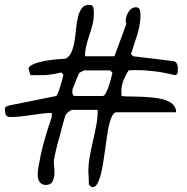

<svg xmlns="http://www.w3.org/2000/svg" viewBox="-21 -763 764 784"><path d="M341.8 -8.8Q341.8 -12.7 341.8 -20Q341.8 -27.3 341.3 -35.6Q340.8 -43.9 340.3 -50.8Q339.8 -57.6 339.8 -61.5Q339.8 -93.8 345.7 -125.5Q351.6 -157.2 358.9 -188.5Q366.2 -219.7 372.1 -251Q377.9 -282.2 377.9 -314.5H275.4Q269.5 -314.5 260.7 -307.6Q252 -300.8 247.1 -294.9Q245.1 -288.1 240.7 -273.9Q236.3 -259.8 231.9 -242.2Q227.5 -224.6 222.2 -205.1Q216.8 -185.5 211.9 -167.5Q207 -149.4 204.1 -134.8Q201.2 -120.1 200.2 -113.3Q197.3 -105.5 199.7 -87.4Q202.1 -69.3 201.2 -51.8Q200.2 -34.2 192.9 -21Q185.5 -7.8 166 -7.8Q150.4 -7.8 141.6 -19Q132.8 -30.3 132.8 -46.9Q132.8 -63.5 136.7 -85.4Q140.6 -107.4 145.5 -130.4Q150.4 -153.3 156.7 -176.8Q163.1 -200.2 169.4 -221.2Q175.8 -242.2 181.6 -258.8Q187.5 -275.4 190.4 -285.2V-301.8Q168.9 -301.8 147.9 -298.8Q127 -295.9 106.4 -293Q85.9 -290 64.5 -287.6Q43 -285.2 21.5 -285.2Q7.8 -285.2 3.4 -293.5Q-1 -301.8 -1 -314.5Q-1 -323.2 2 -326.2Q4.9 -329.1 19.5 -333L209 -371.1Q210.9 -372.1 215.8 -383.8Q220.7 -395.5 225.1 -410.6Q229.5 -425.8 233.4 -439Q237.3 -452.1 237.3 -456.1Q237.3 -459 233.9 -462.9Q230.5 -466.8 228.5 -466.8Q211.9 -462.9 199.2 -460.9Q186.5 -459 175.3 -457.5Q164.1 -456.1 152.8 -456.1Q141.6 -456.1 127.9 -456.1H104.5Q102.5 -457 101.6 -461.4Q100.6 -465.8 99.1 -470.2Q97.7 -474.6 96.7 -479Q95.7 -483.4 95.7 -484.4Q95.7 -486.3 99.1 -490.2Q102.5 -494.1 104.5 -495.1Q119.1 -503.9 140.1 -509.3Q161.1 -514.6 182.1 -517.6Q203.1 -520.5 221.7 -521.5Q240.2 -522.5 247.1 -523.4Q262.7 -531.2 271 -550.8Q279.3 -570.3 283.2 -594.2Q287.1 -618.2 289.6 -645Q292 -671.9 297.4 -693.8Q302.7 -715.8 313 -729.5Q323.2 -743.2 341.8 -743.2Q357.4 -743.2 359.9 -732.9Q362.3 -722.7 362.3 -710Q362.3 -685.5 356.9 -663.6Q351.6 -641.6 344.2 -620.1Q336.9 -598.6 331.5 -577.1Q326.2 -555.7 326.2 -533.2H446.3L495.1 -666Q491.2 -674.8 493.2 -686.5Q495.1 -698.2 500.5 -709Q505.9 -719.7 514.6 -726.6Q523.4 -733.4 534.2 -733.4Q540 -733.4 544.4 -730.5Q548.8 -727.5 550.3 -722.2Q551.8 -716.8 552.2 -710.9Q552.7 -705.1 552.7 -700.2Q552.7 -680.7 548.8 -659.7Q544.9 -638.7 538.6 -618.2Q532.2 -597.7 525.4 -578.1Q518.6 -558.6 513.7 -542L523.4 -533.2L685.5 -513.7Q692.4 -512.7 696.3 -509.3Q700.2 -505.9 702.1 -501Q704.1 -496.1 704.6 -491.2Q705.1 -486.3 705.1 -481.4Q705.1 -474.6 704.6 -466.8Q704.1 -459 694.3 -456.1Q668.9 -461.9 648.9 -465.8Q628.9 -469.7 611.3 -471.7Q593.8 -473.6 576.2 -475.1Q558.6 -476.6 537.1 -476.6Q535.2 -476.6 530.8 -476.6Q526.4 -476.6 521 -476.6Q515.6 -476.6 510.7 -476.1Q505.9 -475.6 503.9 -475.6Q492.2 -456.1 483.4 -435.1Q474.6 -414.1 474.6 -389.6Q474.6 -387.7 475.1 -380.4Q475.6 -373 475.6 -371.1Q485.4 -369.1 505.9 -369.1Q526.4 -369.1 550.8 -368.2Q575.2 -367.2 601.6 -364.7Q627.9 -362.3 649.4 -356Q670.9 -349.6 684.6 -336.9Q698.2 -324.2 698.2 -304.7H456.1Q445.3 -304.7 438 -291.5Q430.7 -278.3 425.3 -256.8Q419.9 -235.4 416 -207.5Q412.1 -179.7 408.2 -151.4Q404.3 -123 399.9 -95.7Q395.5 -68.4 389.6 -46.9Q383.8 -25.4 376 -12.2Q368.2 1 356.4 1H353.5Q351.6 1 351.6 0Q350.6 -1 347.2 -4.4Q343.8 -7.8 341.8 -8.8ZM274.4 -389.6Q274.4 -387.7 274.4 -384.8Q274.4 -381.8 275.9 -378.4Q277.3 -375 279.3 -373Q281.2 -371.1 285.2 -371.1H399.4Q402.3 -371.1 405.8 -375Q409.2 -378.9 412.1 -384.8Q415 -391.6 418.9 -399.4Q421.9 -406.2 425.3 -417.5Q428.7 -428.7 431.6 -439.9Q434.6 -451.2 436.5 -459Q438.5 -466.8 437.5 -466.8L428.7 -475.6H323.2L304.7 -466.8Q303.7 -466.8 299.8 -459Q295.9 -451.2 291.5 -439.9Q287.1 -428.7 282.7 -417.5Q278.3 -406.2 275.4 -399.4Q275.4 -398.4 274.9 -395Q274.4 -391.6 274.4 -389.6Z"/></svg>

Font: Swanky and Moo Moo
Style: Regular
Weight: 400
Designer: Kimberly Geswein
Foundry: Kimberly Geswein
Version: Version 1.002 2001